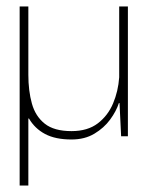

<svg xmlns="http://www.w3.org/2000/svg" viewBox="-20 -424 470 596"><path d="M41 152V-404H68V-192Q68 -142 79 -102.5Q90 -63 119 -40Q148 -17 202 -17Q252 -17 283.5 -41Q315 -65 331 -103Q347 -141 350 -184V-404H377V-1H356L351 -104H349Q341 -79 322 -53Q303 -27 273 -9Q243 9 202 9Q152 9 120 -8Q88 -25 70 -56H68V152Z"/></svg>

Font: Darker Grotesque Light Light
Style: Regular
Weight: 300
Version: Version 1.000;gftools[0.9.28]